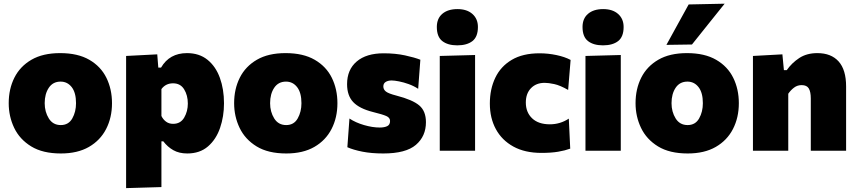

<svg xmlns="http://www.w3.org/2000/svg" viewBox="-20 -796 4530 1014"><path d="M301.5 14.5Q205.5 14.5 144.8 -22.8Q84 -60 55 -120.5Q26 -181 26 -251Q26 -326 56 -385.8Q86 -445.5 146.2 -480.5Q206.5 -515.5 297.5 -515.5Q391 -515.5 451.8 -480.2Q512.5 -445 542 -385Q571.5 -325 571.5 -251Q571.5 -175 540.5 -114.8Q509.5 -54.5 449.5 -20Q389.5 14.5 301.5 14.5ZM301 -135.5Q342 -135.5 361.8 -170.5Q381.5 -205.5 381.5 -251Q381.5 -306.5 358.8 -335.8Q336 -365 300 -365Q259.5 -365 237.8 -332.5Q216 -300 216 -251Q216 -205.5 237.8 -170.5Q259.5 -135.5 301 -135.5Z M646 197.5V-500.5L810.5 -509L816 -439H830.5Q875 -515.5 967.5 -515.5Q1032.5 -515.5 1076 -480.2Q1119.5 -445 1141.2 -385Q1163 -325 1163 -250.5Q1163 -181 1142.2 -120.5Q1121.5 -60 1078.5 -22.8Q1035.5 14.5 969 14.5Q926 14.5 895.5 -2.8Q865 -20 842.5 -49.5H832.5V192ZM894.5 -142Q933.5 -142 952.8 -175Q972 -208 972 -249Q972 -292.5 952.5 -324.2Q933 -356 894 -356Q855 -356 832.5 -325.5V-183.5Q841 -165.5 856.5 -153.8Q872 -142 894.5 -142Z M1492 14.5Q1396 14.5 1335.2 -22.8Q1274.5 -60 1245.5 -120.5Q1216.5 -181 1216.5 -251Q1216.5 -326 1246.5 -385.8Q1276.5 -445.5 1336.8 -480.5Q1397 -515.5 1488 -515.5Q1581.5 -515.5 1642.2 -480.2Q1703 -445 1732.5 -385Q1762 -325 1762 -251Q1762 -175 1731 -114.8Q1700 -54.5 1640 -20Q1580 14.5 1492 14.5ZM1491.5 -135.5Q1532.5 -135.5 1552.2 -170.5Q1572 -205.5 1572 -251Q1572 -306.5 1549.2 -335.8Q1526.5 -365 1490.5 -365Q1450 -365 1428.2 -332.5Q1406.5 -300 1406.5 -251Q1406.5 -205.5 1428.2 -170.5Q1450 -135.5 1491.5 -135.5Z M2004 14.5Q1941.5 14.5 1893.8 5Q1846 -4.5 1814.5 -18.5L1825.5 -170Q1858 -148.5 1902.5 -135.5Q1947 -122.5 1985.5 -122.5Q2010 -122.5 2025 -129.8Q2040 -137 2040 -157Q2040 -174.5 2020.2 -183.2Q2000.5 -192 1949.5 -204.5Q1878 -222.5 1845.5 -256.8Q1813 -291 1813 -351.5Q1813 -428 1863.8 -471.2Q1914.5 -514.5 2006.5 -514.5Q2068 -514.5 2119 -503.5Q2170 -492.5 2200 -480.5L2188.5 -327Q2165.5 -342 2138.5 -351.8Q2111.5 -361.5 2087.2 -366.2Q2063 -371 2048.5 -371Q2029 -371 2016.8 -363.2Q2004.5 -355.5 2004.5 -339.5Q2004.5 -323.5 2017.8 -312.8Q2031 -302 2074 -291Q2159 -269 2194.2 -239.2Q2229.5 -209.5 2229.5 -150.5Q2229.5 -76.5 2176.5 -31Q2123.5 14.5 2004 14.5Z M2302.5 0V-500.5L2489 -505.5V0ZM2395 -556.5Q2345 -556.5 2316 -579Q2287 -601.5 2287 -653.5Q2287 -698.5 2316.2 -723.2Q2345.5 -748 2396 -748Q2446 -748 2475 -722.2Q2504 -696.5 2504 -653.5Q2504 -601.5 2475 -579Q2446 -556.5 2395 -556.5Z M2839.5 11.5Q2752 11.5 2691.2 -22Q2630.5 -55.5 2598.8 -114Q2567 -172.5 2567 -249Q2567 -325.5 2595.8 -385.5Q2624.5 -445.5 2682.8 -480Q2741 -514.5 2829.5 -514.5Q2874.5 -514.5 2918.5 -505.2Q2962.5 -496 2993.5 -479.5L2980.5 -321Q2937.5 -345.5 2907 -352Q2876.5 -358.5 2856.5 -358.5Q2811.5 -358.5 2784.2 -330.2Q2757 -302 2757 -254.5Q2757 -203 2790.2 -171.2Q2823.5 -139.5 2884 -139.5Q2938.5 -139.5 2984 -169.5L2991.5 -11Q2964.5 -1 2928 5.2Q2891.5 11.5 2839.5 11.5Z M3072 0V-500.5L3258.5 -505.5V0ZM3164.5 -556.5Q3114.5 -556.5 3085.5 -579Q3056.5 -601.5 3056.5 -653.5Q3056.5 -698.5 3085.8 -723.2Q3115 -748 3165.5 -748Q3215.5 -748 3244.5 -722.2Q3273.5 -696.5 3273.5 -653.5Q3273.5 -601.5 3244.5 -579Q3215.5 -556.5 3164.5 -556.5Z M3612 14.5Q3516 14.5 3455.2 -22.8Q3394.5 -60 3365.5 -120.5Q3336.5 -181 3336.5 -251Q3336.5 -326 3366.5 -385.8Q3396.5 -445.5 3456.8 -480.5Q3517 -515.5 3608 -515.5Q3701.5 -515.5 3762.2 -480.2Q3823 -445 3852.5 -385Q3882 -325 3882 -251Q3882 -175 3851 -114.8Q3820 -54.5 3760 -20Q3700 14.5 3612 14.5ZM3611.5 -135.5Q3652.5 -135.5 3672.2 -170.5Q3692 -205.5 3692 -251Q3692 -306.5 3669.2 -335.8Q3646.5 -365 3610.5 -365Q3570 -365 3548.2 -332.5Q3526.5 -300 3526.5 -251Q3526.5 -205.5 3548.2 -170.5Q3570 -135.5 3611.5 -135.5ZM3499.5 -559Q3529 -612.5 3558.2 -665.8Q3587.5 -719 3617 -772.5L3807 -776.5Q3762 -720.5 3718.8 -666.5Q3675.5 -612.5 3634.5 -561Z M3956.5 0V-500.5L4112 -509L4120 -425.5H4135Q4161.5 -463.5 4201 -489.5Q4240.5 -515.5 4296.5 -515.5Q4369.5 -515.5 4409 -471.5Q4448.5 -427.5 4448.5 -339V0H4262V-276Q4262 -311 4251.5 -328.8Q4241 -346.5 4213.5 -346.5Q4191 -346.5 4173.5 -333.2Q4156 -320 4143 -301V0Z"/></svg>

Font: Commissioner ExtraBold
Style: Regular
Weight: 800
Designer: Kostas Bartsokas
Foundry: Kostas Bartsokas
Version: Version 1.000; ttfautohint (v1.8.3)